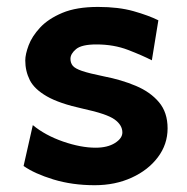

<svg xmlns="http://www.w3.org/2000/svg" viewBox="-20 -528 545 560"><path d="M441.9 -468.8 422.9 -352.1Q395.5 -366.2 353.8 -382.3Q312 -398.4 261.2 -398.4Q218.3 -398.4 201.9 -384.8Q185.5 -371.1 185.5 -356.4Q185.5 -344.7 192.1 -336.4Q198.7 -328.1 219.5 -321Q240.2 -314 283.2 -305.2Q334 -295.4 376.2 -277.6Q418.5 -259.8 443.6 -230Q468.8 -200.2 468.8 -153.8Q468.8 -106.9 440.4 -69.3Q412.1 -31.7 364 -9.8Q315.9 12.2 256.3 12.2Q190.9 12.2 135.7 -4.6Q80.6 -21.5 48.8 -43.9L75.7 -163.1Q111.8 -133.3 163.8 -115.2Q215.8 -97.2 258.8 -97.2Q293.5 -97.2 315.2 -110.8Q336.9 -124.5 336.9 -141.6Q336.9 -163.1 314.5 -179.4Q292 -195.8 222.2 -210.9Q152.8 -226.1 116.5 -247.1Q80.1 -268.1 66.9 -294.4Q53.7 -320.8 53.7 -351.6Q53.7 -369.6 63.5 -395.8Q73.2 -421.9 96.9 -447.5Q120.6 -473.1 161.9 -490.5Q203.1 -507.8 266.1 -507.8Q325.7 -507.8 369.6 -495.4Q413.6 -482.9 441.9 -468.8Z"/></svg>

Font: Andika
Style: Bold
Weight: 700
Designer: Victor Gaultney, Annie Olsen, Julie Remington, Don Collingsworth, Eric Hays, Becca Hirsbrunner
Foundry: SIL International
Version: Version 6.101